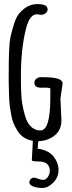

<svg xmlns="http://www.w3.org/2000/svg" viewBox="-20 -681 352 937"><path d="M22.5 0ZM135.3 101.1 139.6 20Q139.6 1 142.6 -8.8H169.9Q165 16.1 163.6 44.4Q216.8 51.8 241.2 82.5Q265.6 113.3 265.6 148.9Q265.6 184.6 239.7 210.4Q213.9 236.3 187.5 236.3Q161.1 236.3 142.3 229Q123.5 221.7 123.5 210.2Q123.5 198.7 130.4 192.4Q137.2 186 145.3 186Q153.3 186 166 191.4Q178.7 196.8 191.2 196.8Q203.6 196.8 213.4 182.9Q223.1 168.9 223.1 150.6Q223.1 132.3 210.2 119.6Q197.3 106.9 167 106.9Q136.7 106.9 135.3 101.1ZM274.9 -200.7 279.8 -94.7Q279.8 -45.4 245.4 -18.8Q210.9 7.8 165 7.8Q95.7 7.8 64.5 -43.9Q42 -80.6 36.1 -113Q30.3 -145.5 27.8 -163.1Q25.4 -180.7 24.4 -210.4Q22.5 -252 22.5 -277.3V-320.3Q22.5 -461.4 30.8 -498.8Q39.1 -536.1 49.8 -568.4Q60.5 -600.6 76.2 -618.2Q113.8 -661.1 163.1 -661.1Q212.4 -661.1 212.4 -635.7Q212.4 -624 202.6 -616.5Q192.9 -608.9 180.7 -608.9L159.7 -611.3Q125 -611.3 107.4 -543Q82 -445.3 82 -307.1Q82 -212.9 88.1 -177.5Q94.2 -142.1 101.6 -118.2Q108.4 -93.8 118.2 -79.1Q141.1 -44.4 177.2 -44.4Q225.6 -44.4 225.6 -203.6V-249.5Q218.3 -253.4 202.1 -253.4L182.6 -252.9Q147.9 -252.9 147.9 -275.9Q147.9 -290 158 -297.4Q168 -304.7 182.1 -304.7V-304.2H195.8Q285.6 -304.2 285.6 -273.4Z"/></svg>

Font: Amatic
Style: Bold
Weight: 700
Width: 3
Version: Version 2.000; ttfautohint (v0.92-dirty) -l 8 -r 50 -G 50 -x